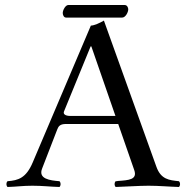

<svg xmlns="http://www.w3.org/2000/svg" viewBox="-20 -740 739 765"><path d="M148 -69 208 -224C213 -237 219 -246 243 -246H451L515 -62C528 -24 493 -22 450 -19C447 -18 444 -18 441 -18C435 -12 435 -1 441 5C478 4 533 0 572 0C613 0 656 4 693 5C699 -1 699 -12 693 -18C654 -22 621 -25 603 -76L394 -658C379 -649 355 -638 342 -638L110 -92C84 -31 53 -21 10 -18C4 -12 4 -1 10 5C47 4 70 0 109 0C150 0 180 4 217 5C223 -1 223 -12 217 -18C179 -21 131 -27 148 -69ZM261 -278C239 -278 231 -286 235 -296L341 -555H344L440 -278ZM467 -670C480 -670 491 -691 491 -703C491 -709 487 -720 477 -720H252C241 -720 230 -700 230 -688C230 -681 234 -670 243 -670Z"/></svg>

Font: Libertinus Serif Display
Style: Regular
Weight: 400
Designer: Philipp H. Poll, Khaled Hosny
Foundry: Caleb Maclennan
Version: Version 7.050;RELEASE